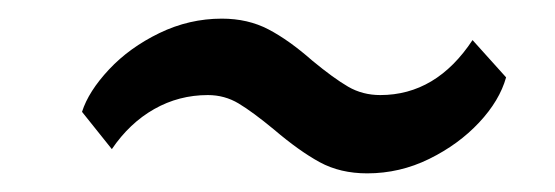

<svg xmlns="http://www.w3.org/2000/svg" viewBox="-20 -538 595 206"><path d="M218 -518Q246 -518 268 -506.5Q290 -495 315 -473Q338 -454 353.5 -445Q369 -436 388 -436Q448 -436 487 -495L523 -455Q516 -430 494 -406.5Q472 -383 440.5 -367.5Q409 -352 374 -352Q345 -352 323 -364Q301 -376 274 -399Q251 -418 236 -427Q221 -436 203 -436Q172 -436 145.5 -421Q119 -406 100 -378L68 -418Q75 -440 97 -463.5Q119 -487 151 -502.5Q183 -518 218 -518Z"/></svg>

Font: Koeln Type Serif
Style: Italic
Weight: 400
Italic angle: -8°
Designer: Eben Sorkin
Foundry: Eben Sorkin
Version: Version 2.002